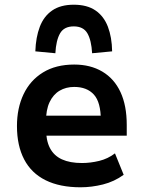

<svg xmlns="http://www.w3.org/2000/svg" viewBox="-20 -785 609 815"><path d="M322 10Q234 10 173.5 -20Q113 -50 82.5 -108.5Q52 -167 52 -250Q52 -326 80 -385Q108 -444 162.5 -477.5Q217 -511 295 -511Q364 -511 414.5 -481Q465 -451 491.5 -394Q518 -337 518 -255V-209H155V-294H422L408 -275Q408 -351 378.5 -383.5Q349 -416 295 -416Q260 -416 233 -400Q206 -384 190.5 -351.5Q175 -319 175 -267V-243Q175 -189 192 -156.5Q209 -124 243 -108.5Q277 -93 328 -93Q364 -93 401 -102Q438 -111 468 -134L505 -43Q465 -14 417 -2Q369 10 322 10ZM215 -559 130 -567Q132 -627 149 -671.5Q166 -716 201.5 -740.5Q237 -765 293 -765Q350 -765 385.5 -740.5Q421 -716 438 -671.5Q455 -627 456 -567L371 -559Q368 -614 351 -643.5Q334 -673 293 -673Q252 -673 235 -643.5Q218 -614 215 -559Z"/></svg>

Font: Nunito Sans 7pt SemiCondensed
Style: Bold
Weight: 700
Width: 4
Designer: Vernon Adams
Foundry: Vernon Adams
Version: Version 3.101;gftools[0.9.27]